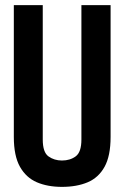

<svg xmlns="http://www.w3.org/2000/svg" viewBox="-20 -720 486 750"><path d="M34 -185V-700H147V-175Q147 -125 169.5 -109Q192 -93 222 -93Q254 -93 276 -109.5Q298 -126 298 -175V-700H412V-185Q412 -111 388.5 -68.5Q365 -26 322.5 -8Q280 10 222 10Q166 10 124 -8Q82 -26 58 -68.5Q34 -111 34 -185Z"/></svg>

Font: Georama Condensed SemiBold
Style: Regular
Weight: 600
Width: 3
Designer: Jean-Baptiste Levee
Foundry: Production Type
Version: Version 1.000